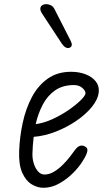

<svg xmlns="http://www.w3.org/2000/svg" viewBox="-20 -882 510 912"><path d="M186 10Q158 10 130.5 -6.5Q103 -23 85.8 -61.2Q68.5 -99.5 71 -164.5Q73.5 -232.5 88 -299.2Q102.5 -366 131.5 -420.8Q160.5 -475.5 206.5 -508.2Q252.5 -541 317.5 -541Q356 -541 386.8 -529Q417.5 -517 434.8 -495.5Q452 -474 449 -444.5Q445.5 -410 416.5 -374.2Q387.5 -338.5 342.2 -307.8Q297 -277 244.2 -256.5Q191.5 -236 140 -232Q137.5 -211.5 136 -191Q134.5 -170.5 134 -151Q133.5 -127 140.8 -104.5Q148 -82 161 -67.5Q174 -53 191 -53Q214 -53 236.2 -66.2Q258.5 -79.5 278 -99Q297.5 -118.5 312.5 -138Q327.5 -157.5 336.5 -170Q349.5 -187.5 362.8 -190Q376 -192.5 387 -184Q394 -179.5 395 -171Q396 -162.5 390 -148.2Q384 -134 369.5 -112Q355 -88.5 326.8 -60Q298.5 -31.5 262 -10.8Q225.5 10 186 10ZM149.5 -292.5Q187 -297 227.8 -315.5Q268.5 -334 304 -358.2Q339.5 -382.5 362 -404.5Q384.5 -426.5 386 -437.5Q387 -450.5 371.2 -464.2Q355.5 -478 331.5 -478Q278 -478 241.8 -452.8Q205.5 -427.5 183.2 -385.2Q161 -343 149.5 -292.5ZM313 -656.5Q305 -651.5 294.5 -655.5Q284 -659.5 273.5 -675L180.5 -816.5Q171 -831 171.5 -841Q172 -851 179.8 -856.5Q187.5 -862 198 -862.5Q209.5 -862.5 221 -857.2Q232.5 -852 239.5 -837.5L315 -689.5Q322 -675.5 321 -668Q320 -660.5 313 -656.5Z"/></svg>

Font: Edu NSW ACT Hand
Style: Regular
Weight: 400
Designer: Tina and Corey Anderson, Eben Sorkin, Mirko Velimirovic
Foundry: Sorkin Type Co.
Version: Version 2.000